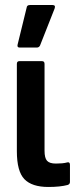

<svg xmlns="http://www.w3.org/2000/svg" viewBox="-20 -735 310 763"><path d="M172 8Q107 8 77 -23Q47 -54 47 -134V-481Q47 -492 57 -492H147Q157 -492 157 -481V-136Q157 -107 167 -96Q177 -85 202 -85Q215 -85 226.5 -86Q238 -87 249 -90Q258 -91 258 -80V-12Q258 -3 249 0Q219 8 172 8ZM58 -546Q47 -546 50 -558L86 -705Q87 -715 99 -715H189Q202 -715 197 -701L139 -554Q135 -546 126 -546Z"/></svg>

Font: Sofia Sans Condensed
Style: Bold
Weight: 700
Designer: Botio Nikoltchev, Ani Petrova
Foundry: lettersoup
Version: Version 4.101; ttfautohint (v1.8.4.7-5d5b)